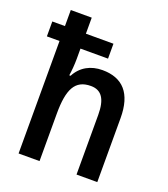

<svg xmlns="http://www.w3.org/2000/svg" viewBox="-139 -858 835 956"><g transform="rotate(20 278.5 -380.0)"><path d="M182 -760H71V-675H4V-596H71V0H182V-251C182 -380 211 -439 295 -439C352 -439 378 -399 378 -316V0H488V-339C488 -470 430 -533 322 -533C261 -533 210 -506 182 -452H175C179 -477 182 -511 182 -542V-596H328V-675H182Z"/></g></svg>

Font: Noto Sans UI SemiCondensed Medium
Style: Regular
Weight: 500
Width: 4
Designer: Monotype Design Team
Foundry: Monotype Imaging Inc.
Version: Version 1.901